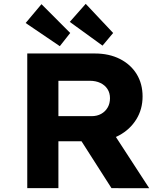

<svg xmlns="http://www.w3.org/2000/svg" viewBox="-20 -978 868 998"><path d="M121.7 0V-700H472.9Q547.1 -700 603.2 -671.6Q659.4 -643.1 690.3 -592.9Q721.1 -542.6 721.1 -476.6Q721.1 -410.1 688.5 -357.5Q655.8 -304.9 599.3 -274.4Q542.8 -243.8 472.9 -243.8H283.6V0ZM559.5 0 357.5 -316 533.7 -341 755.7 0.4ZM283.6 -374.2H455.9Q484.4 -374.2 505.7 -386Q527 -397.7 539.4 -418.8Q551.7 -439.8 551.7 -467.8Q551.7 -495.1 538.5 -515.3Q525.3 -535.6 501.7 -546.8Q478.1 -558.1 446.4 -558.1H283.6ZM512.9 -740.8 342.7 -864.2 425.6 -958 568.1 -806.6ZM290.9 -738 113.3 -858.4 195.6 -956.3 345 -806.6Z"/></svg>

Font: Lexend Exa
Style: Regular
Weight: 400
Designer: Bonnie Shaver-Troup, Thomas Jockin
Foundry: Lexend
Version: Version 1.007